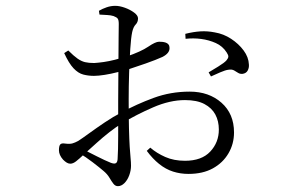

<svg xmlns="http://www.w3.org/2000/svg" viewBox="-20 -578 1040 658"><path d="M626 18Q598 18 573 10Q548 2 525.5 -16Q503 -34 483 -61L495 -72Q517 -53 546.5 -40Q576 -27 614 -27Q671 -27 700.5 -58.5Q730 -90 730 -134Q730 -163 718 -185.5Q706 -208 680.5 -221.5Q655 -235 614 -235Q562 -235 504.5 -210Q447 -185 399 -156Q378 -143 355.5 -125.5Q333 -108 311.5 -88.5Q290 -69 271 -52Q251 -33 240.5 -25Q230 -17 221 -17Q215 -17 209 -20.5Q203 -24 196 -31Q189 -39 185.5 -47Q182 -55 182 -63Q182 -78 186.5 -83Q191 -88 203 -86Q219 -84 228 -86.5Q237 -89 248 -95Q262 -104 286 -121.5Q310 -139 339 -158.5Q368 -178 395 -192Q448 -221 506.5 -242.5Q565 -264 630 -264Q696 -264 739 -226Q782 -188 782 -124Q782 -85 763 -52.5Q744 -20 709.5 -1Q675 18 626 18ZM384 60Q375 60 368.5 51.5Q362 43 355 31Q348 19 335 8Q321 -4 297.5 -22Q274 -40 252 -53L263 -67Q285 -56 312.5 -42Q340 -28 360 -20Q371 -16 376.5 -18.5Q382 -21 383 -32Q385 -63 385 -112Q385 -161 385 -232Q385 -264 385.5 -303.5Q386 -343 386 -382Q386 -421 386.5 -451.5Q387 -482 387 -496Q387 -509 383.5 -514Q380 -519 369 -523Q359 -526 347.5 -526.5Q336 -527 321 -528L319 -541Q331 -548 345.5 -553Q360 -558 375 -558Q390 -558 408 -551.5Q426 -545 439.5 -535Q453 -525 453 -515Q453 -502 445 -494Q437 -486 433 -468Q429 -449 426.5 -411Q424 -373 422.5 -327.5Q421 -282 421 -238Q421 -177 422 -138Q423 -99 424.5 -75Q426 -51 427.5 -36.5Q429 -22 429 -10Q429 6 423 22.5Q417 39 406.5 49.5Q396 60 384 60ZM302 -318Q283 -318 265.5 -322.5Q248 -327 232 -344Q216 -361 200 -396L214 -405Q233 -386 246 -377Q259 -368 271.5 -365Q284 -362 303 -362Q318 -363 335.5 -365.5Q353 -368 373 -373Q393 -378 413 -384Q463 -401 488 -418Q513 -435 525 -435Q530 -435 536 -434.5Q542 -434 548 -432Q554 -430 557.5 -425.5Q561 -421 561 -414Q562 -396 537 -383Q515 -373 479.5 -360.5Q444 -348 416 -339Q403 -336 382 -330.5Q361 -325 339 -321.5Q317 -318 302 -318ZM812 -325Q803 -324 796.5 -328Q790 -332 782.5 -336.5Q775 -341 763 -339Q753 -338 734.5 -330Q716 -322 703 -316L695 -330Q707 -337 728 -350Q749 -363 756 -371Q762 -378 762.5 -383.5Q763 -389 757 -398Q743 -420 719.5 -430.5Q696 -441 669.5 -444.5Q643 -448 616 -445L615 -462Q643 -469 667 -470.5Q691 -472 716 -467Q746 -462 772 -445Q798 -428 815 -405Q832 -382 833 -357Q834 -346 829 -336.5Q824 -327 812 -325Z"/></svg>

Font: Noto Serif JP ExtraLight Light
Style: Regular
Weight: 300
Version: Version 2.003-H1;hotconv 1.1.1;makeotfexe 2.6.0